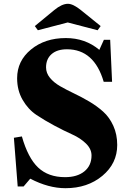

<svg xmlns="http://www.w3.org/2000/svg" viewBox="-20 -980 687 1009"><path d="M326 -780Q428 -780 502 -718L526 -771H559L569 -550H525Q475 -721 332 -721Q280 -721 251 -695.5Q222 -670 222 -626Q222 -596 242.5 -571Q263 -546 296 -527Q329 -508 369 -489Q409 -470 449 -446.5Q489 -423 522 -393.5Q555 -364 575.5 -319Q596 -274 596 -218Q596 -121 518 -56Q440 9 324 9Q235 9 139 -41L104 0H73L53 -256L95 -263Q127 -150 180.5 -99.5Q234 -49 322 -49Q386 -49 423.5 -79.5Q461 -110 461 -163Q461 -197 432 -225.5Q403 -254 359.5 -273.5Q316 -293 265.5 -320Q215 -347 171.5 -376Q128 -405 99 -455Q70 -505 70 -569Q70 -660 143 -720Q216 -780 326 -780ZM337 -960Q364 -960 405 -927L509 -843L493 -821L336 -862L179 -821L163 -843L265 -927Q305 -960 337 -960Z"/></svg>

Font: Libre Caslon Text
Style: Bold
Weight: 700
Designer: Pablo Impallari, Rodrigo Fuenzalida
Foundry: Pablo Impallari, Rodrigo Fuenzalida
Version: Version 1.002